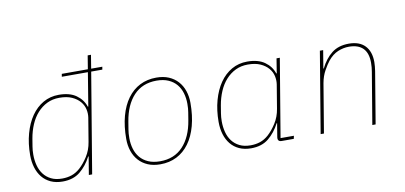

<svg xmlns="http://www.w3.org/2000/svg" viewBox="-70 -966 2540 1204"><g transform="rotate(-10 1200.0 -364.0)"><path d="M431 -115H428Q399 -59 355.5 -23.5Q312 12 244 12Q201 12 168.5 -3Q136 -18 114.5 -44.5Q93 -71 82 -107Q71 -143 71 -186Q71 -260 88.5 -323Q106 -386 137.5 -431.5Q169 -477 213.5 -502.5Q258 -528 313 -528Q382 -528 423.5 -498.5Q465 -469 480 -423H483L518 -636H352L355 -654H521L535 -740H556L542 -654H613L610 -636H539L433 0H412ZM244 -7Q277 -7 305 -16.5Q333 -26 358 -48Q387 -74 412.5 -114Q438 -154 446 -204L471 -355Q475 -381 469 -408Q463 -435 444 -457.5Q425 -480 393 -494.5Q361 -509 313 -509Q270 -509 235 -492Q200 -475 173 -445Q146 -415 128.5 -374Q111 -333 103 -286L95 -237Q91 -214 91 -186Q91 -150 99.5 -117.5Q108 -85 126.5 -60.5Q145 -36 174 -21.5Q203 -7 244 -7Z M866 12Q821 12 787 -2.5Q753 -17 729.5 -43Q706 -69 694 -104.5Q682 -140 682 -181Q682 -262 699.5 -326.5Q717 -391 750 -436Q783 -481 829.5 -504.5Q876 -528 934 -528Q979 -528 1013 -513.5Q1047 -499 1070.5 -473Q1094 -447 1106 -411.5Q1118 -376 1118 -335Q1118 -254 1100.5 -189.5Q1083 -125 1050 -80Q1017 -35 970.5 -11.5Q924 12 866 12ZM868 -7Q958 -7 1013.5 -66Q1069 -125 1086 -230L1094 -279Q1096 -293 1097 -303.5Q1098 -314 1098 -333Q1098 -369 1088.5 -401Q1079 -433 1059 -457Q1039 -481 1007.5 -495Q976 -509 932 -509Q842 -509 786.5 -450Q731 -391 714 -286L706 -237Q704 -223 703 -212.5Q702 -202 702 -183Q702 -147 711.5 -115Q721 -83 741 -59Q761 -35 792.5 -21Q824 -7 868 -7Z M1444 12Q1401 12 1368.5 -3Q1336 -18 1314.5 -44.5Q1293 -71 1282 -107Q1271 -143 1271 -186Q1271 -260 1288.5 -323Q1306 -386 1337.5 -431.5Q1369 -477 1413.5 -502.5Q1458 -528 1513 -528Q1582 -528 1623.5 -498.5Q1665 -469 1680 -423H1683L1698 -516H1719L1636 -19H1721L1717 0H1640Q1612 0 1617 -30L1631 -115H1628Q1599 -59 1555.5 -23.5Q1512 12 1444 12ZM1444 -7Q1477 -7 1505 -16.5Q1533 -26 1558 -48Q1587 -74 1612.5 -114Q1638 -154 1646 -204L1671 -355Q1675 -381 1669 -408Q1663 -435 1644 -457.5Q1625 -480 1593 -494.5Q1561 -509 1513 -509Q1470 -509 1435 -492Q1400 -475 1373 -445Q1346 -415 1328.5 -374Q1311 -333 1303 -286L1295 -237Q1291 -214 1291 -186Q1291 -150 1299.5 -117.5Q1308 -85 1326.5 -60.5Q1345 -36 1374 -21.5Q1403 -7 1444 -7Z M1888 0 1974 -516H1995L1976 -402H1979Q2008 -461 2051 -494.5Q2094 -528 2160 -528Q2227 -528 2262.5 -491Q2298 -454 2298 -387Q2298 -373 2296.5 -358.5Q2295 -344 2293 -330L2238 0H2217L2272 -329Q2277 -357 2277 -386Q2277 -448 2246.5 -478.5Q2216 -509 2157 -509Q2122 -509 2087 -494.5Q2052 -480 2023 -444Q2007 -424 1988 -390Q1969 -356 1961 -312L1909 0Z"/></g></svg>

Font: IBM Plex Mono Thin
Style: Italic
Weight: 100
Italic angle: -9°
Monospace: yes
Designer: Mike Abbink, Paul van der Laan, Pieter van Rosmalen
Foundry: Bold Monday
Version: Version 2.3